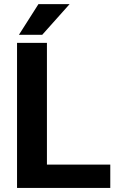

<svg xmlns="http://www.w3.org/2000/svg" viewBox="-20 -921 581 941"><path d="M520.5 -114.3V0H63.5V-710.9H210V-114.3ZM72.8 -750.5 168.5 -900.9H321.3L187 -750.5Z"/></svg>

Font: Vazirmatn RD UI FD
Style: Bold
Weight: 700
Designer: Saber Rastikerdar
Foundry: Saber Rastikerdar
Version: Version 33.003